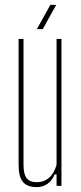

<svg xmlns="http://www.w3.org/2000/svg" viewBox="-20 -759 331 784"><path d="M130 5Q91 5 73.5 -16.2Q56 -37.5 56 -86V-600H76V-86Q76 -48 88.8 -31.5Q101.5 -15 130 -15Q159.5 -15 180.5 -33.2Q201.5 -51.5 211 -86V-600H231V0H211V-47H203Q193.5 -22.5 174.5 -8.8Q155.5 5 130 5ZM130.5 -640 185.5 -739H209.5L154.5 -640Z"/></svg>

Font: Big Shoulders Display SC Thin
Style: Regular
Weight: 100
Designer: Patric King
Foundry: XO Type Co
Version: Version 2.002